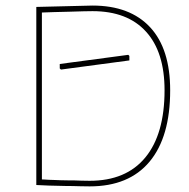

<svg xmlns="http://www.w3.org/2000/svg" viewBox="-20 -662 677 687"><path d="M311 -642.1Q445.3 -642.1 517.6 -564Q588.9 -486.8 588.9 -338.9Q588.9 -171.9 515.1 -83.5Q441.4 4.9 300.8 4.9Q283.7 4.9 267.1 4.4Q258.3 3.9 240 3.7Q221.7 3.4 212.4 3.4Q173.3 2.4 154.3 2Q150.9 2 109.9 0V-637.2ZM300.8 -15.1Q431.2 -15.1 500 -98.6Q568.8 -182.1 568.8 -338.9Q568.8 -476.1 502.4 -548.8Q436 -622.1 311 -622.1Q294.9 -622.1 279.3 -621.6Q255.9 -621.1 228 -620.1L172.4 -618.7Q144.5 -618.2 129.9 -617.2V-20Q133.3 -20 140.9 -19.5Q148.4 -19 156.2 -18.6Q164.1 -18.1 171.4 -18.1Q179.7 -17.6 197 -17.1Q214.4 -16.6 223.1 -16.6Q231.4 -16.6 247.3 -16.4Q263.2 -16.1 270.5 -15.6Q284.7 -15.1 300.8 -15.1ZM442.9 -445.8 198.2 -413.1 193.8 -417V-433.1L439 -465.8L442.9 -461.9Z"/></svg>

Font: Datalegreya
Style: Thin
Weight: 250
Designer: Figs Lab
Foundry: Figs Lab
Version: Version 1.002;PS 001.002;hotconv 1.0.70;makeotf.lib2.5.58329